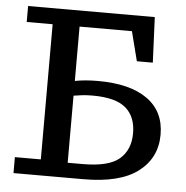

<svg xmlns="http://www.w3.org/2000/svg" viewBox="-50 -718 743 767"><g transform="rotate(5 322.0 -335.0)"><path d="M320 -336Q298 -336 279.5 -334Q261 -332 244 -329V-60H304Q409 -60 451.5 -97Q494 -134 494 -200Q494 -266 453.5 -301Q413 -336 320 -336ZM32 -606V-670H540L548 -488H484L454 -606H244V-388Q264 -392 287 -394Q310 -396 336 -396Q465 -396 534.5 -346.5Q604 -297 604 -204Q604 -111 531.5 -55.5Q459 0 312 0H32V-64H136V-606Z"/></g></svg>

Font: Source Serif 4 Caption
Style: Regular
Weight: 400
Designer: Frank Grießhammer
Foundry: Adobe Systems Incorporated
Version: Version 4.004;hotconv 1.0.117;makeotfexe 2.5.65602